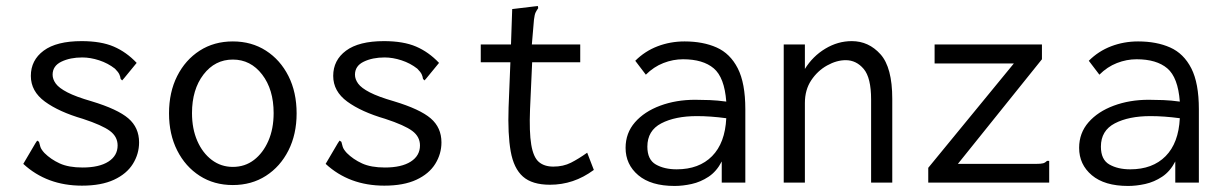

<svg xmlns="http://www.w3.org/2000/svg" viewBox="-20 -604 4040 635"><path d="M251 10Q135 10 57 -62L97 -130L103 -139L109 -135Q111 -127 113.5 -118.5Q116 -110 127 -98Q148 -77 177.5 -63.5Q207 -50 253 -50Q308 -50 338.5 -69.5Q369 -89 369 -123Q369 -152 343.5 -171Q318 -190 254 -211Q175 -234 128.5 -268Q82 -302 82 -353Q82 -405 124.5 -436.5Q167 -468 250 -468Q314 -468 356 -450Q398 -432 432 -396L391 -346L384 -338L379 -343Q378 -351 374.5 -358.5Q371 -366 360 -377Q337 -395 308 -404.5Q279 -414 252 -414Q212 -414 183 -400Q154 -386 154 -357Q154 -342 164.5 -327.5Q175 -313 203 -298.5Q231 -284 283 -269Q369 -243 404.5 -212.5Q440 -182 440 -133Q440 -95 419.5 -62Q399 -29 357 -9.5Q315 10 251 10Z M750 8Q688 8 640.5 -22.5Q593 -53 566 -106.5Q539 -160 539 -229Q539 -299 566 -352.5Q593 -406 640.5 -436.5Q688 -467 750 -467Q812 -467 859.5 -436.5Q907 -406 934 -352.5Q961 -299 961 -229Q961 -160 934 -106.5Q907 -53 859.5 -22.5Q812 8 750 8ZM750 -52Q790 -52 820 -75Q850 -98 867.5 -138Q885 -178 885 -230Q885 -308 847 -357.5Q809 -407 750 -407Q691 -407 653 -357.5Q615 -308 615 -230Q615 -178 632.5 -138Q650 -98 680.5 -75Q711 -52 750 -52Z M1251 10Q1135 10 1057 -62L1097 -130L1103 -139L1109 -135Q1111 -127 1113.5 -118.5Q1116 -110 1127 -98Q1148 -77 1177.5 -63.5Q1207 -50 1253 -50Q1308 -50 1338.5 -69.5Q1369 -89 1369 -123Q1369 -152 1343.5 -171Q1318 -190 1254 -211Q1175 -234 1128.5 -268Q1082 -302 1082 -353Q1082 -405 1124.5 -436.5Q1167 -468 1250 -468Q1314 -468 1356 -450Q1398 -432 1432 -396L1391 -346L1384 -338L1379 -343Q1378 -351 1374.5 -358.5Q1371 -366 1360 -377Q1337 -395 1308 -404.5Q1279 -414 1252 -414Q1212 -414 1183 -400Q1154 -386 1154 -357Q1154 -342 1164.5 -327.5Q1175 -313 1203 -298.5Q1231 -284 1283 -269Q1369 -243 1404.5 -212.5Q1440 -182 1440 -133Q1440 -95 1419.5 -62Q1399 -29 1357 -9.5Q1315 10 1251 10Z M1799 7Q1740 7 1709.5 -20Q1679 -47 1669 -103.5Q1659 -160 1662 -248L1668 -398H1570V-457H1670L1674 -574L1749 -583L1759 -584L1760 -577Q1755 -570 1751.5 -563Q1748 -556 1746 -539L1739 -457H1899V-398H1740L1733 -243Q1730 -167 1737 -125.5Q1744 -84 1762 -68.5Q1780 -53 1810 -53Q1843 -53 1868.5 -66Q1894 -79 1922 -99L1944 -42Q1910 -17 1874 -5Q1838 7 1799 7Z M2211 11Q2133 11 2091 -24.5Q2049 -60 2049 -115Q2049 -164 2080 -199.5Q2111 -235 2163.5 -254.5Q2216 -274 2279 -274Q2302 -274 2327.5 -273Q2353 -272 2382 -268Q2376 -348 2340.5 -378Q2305 -408 2239 -408Q2206 -408 2174 -395.5Q2142 -383 2116 -357L2081 -403Q2113 -435 2155 -451Q2197 -467 2244 -467Q2305 -467 2350 -447Q2395 -427 2420 -378Q2445 -329 2445 -243V0H2367V-70Q2350 -37 2323.5 -19.5Q2297 -2 2267.5 4.5Q2238 11 2211 11ZM2121 -119Q2121 -76 2149 -60Q2177 -44 2218 -44Q2292 -44 2335 -87.5Q2378 -131 2382 -213Q2330 -220 2285 -220Q2213 -220 2167 -196Q2121 -172 2121 -119Z M2572 0V-457H2642V-376Q2668 -418 2709.5 -443Q2751 -468 2797 -468Q2853 -468 2892 -424.5Q2931 -381 2931 -277V0H2861V-275Q2861 -347 2836.5 -376Q2812 -405 2777 -405Q2747 -405 2715.5 -387.5Q2684 -370 2663 -338.5Q2642 -307 2642 -263V0Z M3050 -49 3333 -394H3071V-457H3426V-408L3148 -62H3406Q3423 -62 3430 -64Q3437 -66 3443 -72H3450V0H3050Z M3711 11Q3633 11 3591 -24.5Q3549 -60 3549 -115Q3549 -164 3580 -199.5Q3611 -235 3663.5 -254.5Q3716 -274 3779 -274Q3802 -274 3827.5 -273Q3853 -272 3882 -268Q3876 -348 3840.5 -378Q3805 -408 3739 -408Q3706 -408 3674 -395.5Q3642 -383 3616 -357L3581 -403Q3613 -435 3655 -451Q3697 -467 3744 -467Q3805 -467 3850 -447Q3895 -427 3920 -378Q3945 -329 3945 -243V0H3867V-70Q3850 -37 3823.5 -19.5Q3797 -2 3767.5 4.5Q3738 11 3711 11ZM3621 -119Q3621 -76 3649 -60Q3677 -44 3718 -44Q3792 -44 3835 -87.5Q3878 -131 3882 -213Q3830 -220 3785 -220Q3713 -220 3667 -196Q3621 -172 3621 -119Z"/></svg>

Font: Ligconsolata
Style: Regular
Weight: 400
Monospace: yes
Designer: Raph Levien, Cyreal, Brenton Simpson
Foundry: Raph Levien, Cyreal, Google
Version: Version 3.001; ttfautohint (v1.8.2.53-6de2)